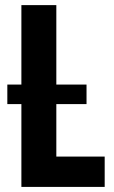

<svg xmlns="http://www.w3.org/2000/svg" viewBox="-20 -734 446 754"><path d="M64 0V-325.2H8.8V-401.9H64V-713.9H201.2V-401.9H319.8V-325.2H201.2V-119.1H391.1V0Z"/></svg>

Font: Open Sans Condensed
Style: Bold
Weight: 700
Width: 3
Designer: Monotype Design Team
Foundry: Monotype Imaging Inc.
Version: Version 3.003; ttfautohint (v1.8.4)